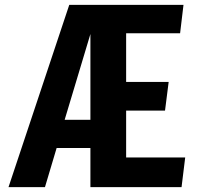

<svg xmlns="http://www.w3.org/2000/svg" viewBox="-20 -770 812 790"><path d="M15 0 265 -750H735L721 -633H499V-433H674L659 -315H499V-122H742L727 0H352V-161H213L165 0ZM246 -277H352V-630Z"/></svg>

Font: Freeman
Style: Regular
Weight: 400
Designer: Vernon Adams, Aoife Mooney, Rodrigo Fuenzalida
Foundry: Rodrigo Fuenzalida
Version: Version 1.000; ttfautohint (v1.8.4.7-5d5b)